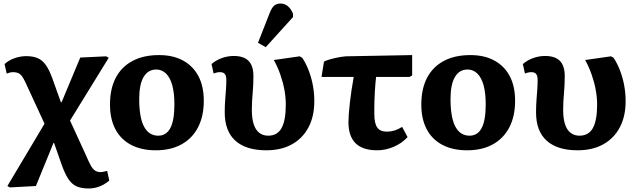

<svg xmlns="http://www.w3.org/2000/svg" viewBox="-20 -840 3612 1091"><path d="M483 231Q442 231 414.5 218.5Q387 206 367 175Q347 144 328 89L287 -28H284L184 217L36 225L22 217L233 -137L137 -345Q122 -380 110.5 -398.5Q99 -417 86 -423.5Q73 -430 53 -430Q46 -430 35.5 -427.5Q25 -425 18 -422L6 -476Q30 -498 63 -509.5Q96 -521 129 -521Q168 -521 194.5 -509.5Q221 -498 240.5 -470.5Q260 -443 278 -393L326 -259H330L436 -513L583 -520L598 -512L378 -155L467 39Q484 79 496 100.5Q508 122 521 130Q534 138 552 138Q558 138 568 136Q578 134 589 131L601 186Q575 208 545.5 219.5Q516 231 483 231Z M865 14Q783 14 724.5 -17Q666 -48 635.5 -106Q605 -164 605 -246Q605 -335 637.5 -397.5Q670 -460 732.5 -493.5Q795 -527 884 -527Q964 -527 1021 -495.5Q1078 -464 1108 -406.5Q1138 -349 1138 -267Q1138 -180 1105.5 -117Q1073 -54 1012 -20Q951 14 865 14ZM879 -69Q925 -69 948 -112.5Q971 -156 971 -247Q971 -311 959 -355Q947 -399 923.5 -422Q900 -445 868 -445Q821 -445 796 -402.5Q771 -360 771 -278Q771 -172 798.5 -120.5Q826 -69 879 -69Z M1493 14Q1378 14 1317.5 -40.5Q1257 -95 1257 -201Q1257 -241 1259.5 -272.5Q1262 -304 1264 -331.5Q1266 -359 1266 -386Q1266 -409 1257.5 -419.5Q1249 -430 1230 -430Q1222 -430 1212.5 -428Q1203 -426 1194 -422L1182 -476Q1207 -498 1240.5 -510Q1274 -522 1308 -522Q1365 -522 1392.5 -494Q1420 -466 1420 -408Q1420 -383 1419 -360Q1418 -337 1416 -314.5Q1414 -292 1412.5 -268Q1411 -244 1411 -217Q1411 -167 1421.5 -134.5Q1432 -102 1453 -85.5Q1474 -69 1504 -69Q1556 -69 1580 -112.5Q1604 -156 1604 -246Q1604 -287 1596 -330Q1588 -373 1573 -416Q1558 -459 1536 -499L1683 -520L1698 -511Q1719 -479 1734.5 -438.5Q1750 -398 1758 -354Q1766 -310 1766 -265Q1766 -179 1733 -116.5Q1700 -54 1639 -20Q1578 14 1493 14ZM1490 -572 1446 -597 1512 -765Q1524 -796 1538 -808Q1552 -820 1574 -820Q1597 -820 1615 -805.5Q1633 -791 1645 -762V-743Z M2123 14Q2041 14 2000.5 -26Q1960 -66 1960 -146Q1960 -165 1962 -193Q1964 -221 1968 -256Q1972 -291 1977.5 -328.5Q1983 -366 1990 -403H1807L1821 -490Q1833 -496 1849 -501Q1865 -506 1882.5 -510Q1900 -514 1916.5 -516.5Q1933 -519 1945 -520L2322 -527V-411L2307 -403H2117Q2115 -383 2113 -362Q2111 -341 2110 -319.5Q2109 -298 2108 -276Q2107 -254 2107 -233.5Q2107 -213 2107 -193Q2107 -139 2123.5 -115.5Q2140 -92 2178 -92Q2201 -92 2222 -98.5Q2243 -105 2265 -119L2296 -61Q2264 -26 2217.5 -6Q2171 14 2123 14Z M2634 14Q2552 14 2493.5 -17Q2435 -48 2404.5 -106Q2374 -164 2374 -246Q2374 -335 2406.5 -397.5Q2439 -460 2501.5 -493.5Q2564 -527 2653 -527Q2733 -527 2790 -495.5Q2847 -464 2877 -406.5Q2907 -349 2907 -267Q2907 -180 2874.5 -117Q2842 -54 2781 -20Q2720 14 2634 14ZM2648 -69Q2694 -69 2717 -112.5Q2740 -156 2740 -247Q2740 -311 2728 -355Q2716 -399 2692.5 -422Q2669 -445 2637 -445Q2590 -445 2565 -402.5Q2540 -360 2540 -278Q2540 -172 2567.5 -120.5Q2595 -69 2648 -69Z M3262 14Q3147 14 3086.5 -40.5Q3026 -95 3026 -201Q3026 -241 3028.5 -272.5Q3031 -304 3033 -331.5Q3035 -359 3035 -386Q3035 -409 3026.5 -419.5Q3018 -430 2999 -430Q2991 -430 2981.5 -428Q2972 -426 2963 -422L2951 -476Q2976 -498 3009.5 -510Q3043 -522 3077 -522Q3134 -522 3161.5 -494Q3189 -466 3189 -408Q3189 -383 3188 -360Q3187 -337 3185 -314.5Q3183 -292 3181.5 -268Q3180 -244 3180 -217Q3180 -167 3190.5 -134.5Q3201 -102 3222 -85.5Q3243 -69 3273 -69Q3325 -69 3349 -112.5Q3373 -156 3373 -246Q3373 -287 3365 -330Q3357 -373 3342 -416Q3327 -459 3305 -499L3452 -520L3467 -511Q3488 -479 3503.5 -438.5Q3519 -398 3527 -354Q3535 -310 3535 -265Q3535 -179 3502 -116.5Q3469 -54 3408 -20Q3347 14 3262 14Z"/></svg>

Font: Literata 18pt
Style: Bold
Weight: 700
Designer: Latin by Veronika Burian and Jose Scaglione. Greek by Irene Vlachou. Cyrillic by Vera Evstafieva.
Foundry: TypeTogether
Version: Version 3.103;gftools[0.9.29]